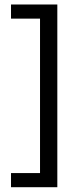

<svg xmlns="http://www.w3.org/2000/svg" viewBox="-20 -695 346 837"><path d="M229.9 121.1H28V59.5H154.5V-613.8H28V-675.4H229.9Z"/></svg>

Font: Anek Gurmukhi Medium
Style: Regular
Weight: 500
Designer: Sarang Kulkarni (Gurmukhi), Yesha Goshar (Latin)
Foundry: Ek Type
Version: Version 1.003